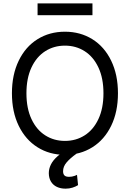

<svg xmlns="http://www.w3.org/2000/svg" viewBox="-20 -904 767 1133"><path d="M363.3 9.7Q272.4 9.7 201.5 -34.9Q130.5 -79.4 90.5 -161.6Q50.4 -243.8 50.4 -353.6Q50.4 -463.4 90.5 -545.9Q130.5 -628.5 201.5 -672.7Q272.4 -716.9 363.3 -716.9Q453.7 -716.9 524.9 -672.7Q596 -628.5 636 -545.9Q676.1 -463.4 676.1 -353.6Q676.1 -243.8 636 -161.6Q596 -79.4 524.9 -34.9Q453.7 9.7 363.3 9.7ZM363.3 -634.7Q298.3 -634.7 246.9 -601.9Q195.4 -569.1 165.7 -505.7Q136 -442.3 136 -353.6Q136 -264.8 165.7 -201.5Q195.4 -138.1 246.9 -105.3Q298.3 -72.5 363.3 -72.5Q428.2 -72.5 479.6 -105.3Q531.1 -138.1 560.8 -201.5Q590.5 -264.8 590.5 -353.6Q590.5 -442.3 560.8 -505.7Q531.1 -569.1 479.6 -601.9Q428.2 -634.7 363.3 -634.7ZM268 118.1Q268 91.5 280.7 66.1Q293.5 40.7 320.8 16.9Q348.1 -6.9 391.6 -26.9L431.6 2.8Q394.3 29.4 373.3 54Q352.2 78.7 352.2 106.4Q352.2 122.9 360.3 131.2Q368.4 139.5 388.1 139.5Q404.7 139.5 422 133.3Q426.8 131.6 434.4 127.8L440.6 188.5Q426.8 197.2 408 203.2Q389.2 209.3 366.7 209.3Q338.1 209.3 315.8 198.9Q293.5 188.5 280.9 167.8Q268.3 147.1 268 118.1ZM525.6 -814.2H201.7V-884H525.6Z"/></svg>

Font: Pretendard Variable
Style: Regular
Weight: 400
Designer: Base glyphs from Inter by Rasmus Andersson; Hangul glyphs from Noto Sans CJK(Source Han Sans) by Jang Soo-young and Kang
Foundry: Kil Hyung-jin
Version: Version 1.100;FEAKit 1.0